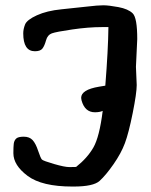

<svg xmlns="http://www.w3.org/2000/svg" viewBox="-20 -682 567 722"><path d="M362.3 -580.1Q313 -580.1 252.2 -571.3Q191.4 -562.5 175 -556.6Q158.7 -550.8 153.1 -530.3Q147.5 -509.8 139.6 -499.5Q131.8 -489.3 111.3 -489.3Q67.4 -489.3 67.4 -556.6Q67.4 -572.3 74.2 -589.8Q81.1 -607.4 118.7 -624.5Q156.2 -641.6 210.9 -647Q265.6 -652.3 306.9 -657.2Q348.1 -662.1 368.4 -662.1Q388.7 -662.1 425.3 -655.3Q461.9 -648.4 479 -631.8Q496.1 -615.2 496.1 -535.2L491.2 -430.7L494.1 -362.3Q494.1 -332 479 -256.8Q463.9 -181.6 449.7 -143.6Q435.5 -105.5 406.7 -64.2Q377.9 -22.9 354.5 -1.7Q331.1 19.5 256.8 19.5H252Q137.7 19.5 84 -20.5Q30.3 -60.5 30.3 -106Q30.3 -129.4 31.7 -141.4Q33.2 -153.3 40.5 -160.6Q47.9 -168 69.3 -168Q90.8 -168 102.5 -155.3Q114.3 -142.6 123.5 -114.7Q132.8 -86.9 137.7 -82Q142.6 -77.1 182.9 -65.4Q223.1 -53.7 240.7 -53.7Q258.3 -53.7 266.1 -54.2Q308.1 -87.4 331.1 -127.2Q354 -167 366.2 -265.1Q355 -259.8 336.9 -259.8Q298.8 -259.8 286.6 -304.7Q285.6 -309.6 285.2 -314Q285.2 -344.7 352.5 -356Q368.7 -358.4 376 -359.9Q386.7 -494.1 387.7 -580.1Z"/></svg>

Font: Drukaatie burti
Style: Demi
Weight: 600
Version: Version 0.14